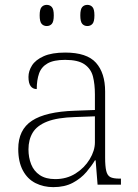

<svg xmlns="http://www.w3.org/2000/svg" viewBox="-20 -759 567 789"><path d="M199 10Q159 10 126 -6.5Q93 -23 74 -58.5Q55 -94 55 -147Q55 -226 111.5 -263Q168 -300 287 -304L370 -307V-371Q370 -413 362 -444.5Q354 -476 327.5 -494.5Q301 -513 248 -513Q201 -513 175.5 -498.5Q150 -484 140.5 -457Q131 -430 131 -393Q115 -393 106 -405Q97 -417 97 -443Q97 -467 111.5 -490Q126 -513 159.5 -528Q193 -543 248 -543Q337 -543 374.5 -501Q412 -459 412 -383V-111Q412 -76 416.5 -57Q421 -38 433 -31.5Q445 -25 471 -25H477V0H381L373 -100H370Q357 -78 335 -52Q313 -26 279.5 -8Q246 10 199 10ZM207 -23Q254 -23 290.5 -46Q327 -69 348.5 -104.5Q370 -140 370 -174V-281L289 -278Q216 -276 174 -259.5Q132 -243 114.5 -214Q97 -185 97 -145Q97 -112 108 -84Q119 -56 143.5 -39.5Q168 -23 207 -23ZM339 -652Q326 -652 318 -661Q310 -670 310 -696Q310 -721 318 -730Q326 -739 339 -739Q352 -739 360 -730Q368 -721 368 -696Q368 -670 360 -661Q352 -652 339 -652ZM172 -652Q159 -652 151 -661Q143 -670 143 -696Q143 -721 151 -730Q159 -739 172 -739Q185 -739 193 -730Q201 -721 201 -696Q201 -670 193 -661Q185 -652 172 -652Z"/></svg>

Font: Noto Serif Bengali ExtraLight
Style: Regular
Weight: 250
Version: Version 2.003